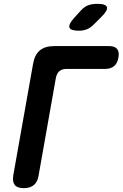

<svg xmlns="http://www.w3.org/2000/svg" viewBox="-20 -970 640 1000"><path d="M104 10Q70 10 57 -6.5Q44 -23 49 -56L152 -636Q160 -684 187 -707Q214 -730 263 -730H548Q577 -730 589.5 -715.5Q602 -701 597 -671Q592 -641 574.5 -626Q557 -611 527 -611H326Q303 -611 289.5 -599.5Q276 -588 271 -564L181 -56Q176 -23 156.5 -6.5Q137 10 104 10ZM392 -810Q347 -810 341.5 -827Q336 -844 369 -880L400 -914Q420 -936 440.5 -943Q461 -950 487 -950Q532 -950 537 -932.5Q542 -915 507 -881L470 -844Q453 -826 433.5 -818Q414 -810 392 -810Z"/></svg>

Font: Maple Mono
Style: Bold Italic
Weight: 700
Italic angle: -10°
Monospace: yes
Designer: subframe7536
Version: Version 7.000